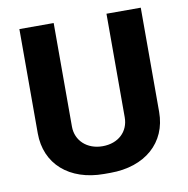

<svg xmlns="http://www.w3.org/2000/svg" viewBox="-78 -762 830 849"><g transform="rotate(-10 336.5 -338.0)"><path d="M609 -218V-686H455V-221C455 -157 408 -112 337 -112C267 -112 218 -158 218 -221V-686H64V-218C64 -80 166 10 322 10H350C506 10 609 -80 609 -218Z"/></g></svg>

Font: Chivo
Style: Bold
Weight: 700
Designer: Hector Gatti
Foundry: Omnibus-Type
Version: Version 1.003;PS 001.003;hotconv 1.0.70;makeotf.lib2.5.58329